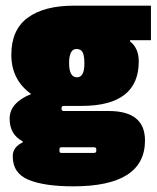

<svg xmlns="http://www.w3.org/2000/svg" viewBox="-20 -511 553 678"><path d="M241 -491H513V-369H439V-365Q470 -341 470 -294Q470 -137 268 -137H205Q197 -137 197 -128Q197 -119 205 -119H364Q492 -119 492 -15Q492 147 239 147Q137 147 81 124Q25 101 25 41Q25 8 60 -8V-12Q14 -36 14 -92Q14 -148 90 -179Q20 -229 20 -317.5Q20 -406 78 -448.5Q136 -491 241 -491ZM250 -338Q224 -338 224 -288Q224 -238 252 -238Q278 -238 278 -287Q278 -314 272 -326Q266 -338 250 -338ZM197 29H311Q320 29 320 22V16Q320 9 311 9H197Q190 9 190 16V22Q190 29 197 29Z"/></svg>

Font: Passion One
Style: Bold
Weight: 700
Designer: Alejandro Lo Celso
Foundry: Fontstage
Version: Version 1.002